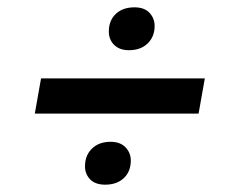

<svg xmlns="http://www.w3.org/2000/svg" viewBox="-20 -596 622 524"><path d="M75 -286 92 -382H539L522 -286ZM267 -92Q240 -92 226 -106.5Q212 -121 212 -142Q212 -172 231 -190.5Q250 -209 282 -209Q308 -209 322.5 -194Q337 -179 337 -158Q337 -128 318 -110Q299 -92 267 -92ZM332 -459Q306 -459 291.5 -473.5Q277 -488 277 -510Q277 -540 296 -558Q315 -576 347 -576Q374 -576 388 -561Q402 -546 402 -525Q402 -496 383 -477.5Q364 -459 332 -459Z"/></svg>

Font: Gantari SemiBold
Style: Italic
Weight: 600
Italic angle: -10°
Designer: Anugrah Pasau
Foundry: Lafontype
Version: Version 1.000